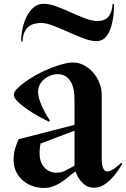

<svg xmlns="http://www.w3.org/2000/svg" viewBox="-20 -962 650 989"><path d="M88.8 -748.8Q88.8 -778.8 95.6 -812.5Q102.5 -846.2 116.9 -875.6Q131.2 -905 153.1 -923.8Q175 -942.5 206.2 -942.5Q235 -942.5 271.2 -928.8Q307.5 -915 345 -898.1Q382.5 -881.2 418.1 -867.5Q453.8 -853.8 481.2 -853.8Q520 -853.8 538.8 -876.2Q557.5 -898.8 560 -941.2H567.5Q567.5 -857.5 545 -803.8Q522.5 -750 476.2 -750Q448.8 -750 410.6 -764.4Q372.5 -778.8 332.5 -796.9Q292.5 -815 255 -829.4Q217.5 -843.8 191.2 -843.8Q173.8 -843.8 156.9 -839.4Q140 -835 126.9 -824.4Q113.8 -813.8 105.6 -795.6Q97.5 -777.5 96.2 -748.8ZM205 6.2Q178.8 6.2 151.2 -2.5Q123.8 -11.2 101.2 -29.4Q78.8 -47.5 64.4 -75Q50 -102.5 50 -140Q50 -161.2 53.8 -180Q57.5 -198.8 63.8 -213.8Q68.8 -230 76.2 -245L363.8 -318.8V-448.8Q363.8 -475 359.4 -499.4Q355 -523.8 344.4 -541.2Q333.8 -558.8 317.5 -569.4Q301.2 -580 277.5 -580Q258.8 -580 240.6 -573.1Q222.5 -566.2 208.1 -554.4Q193.8 -542.5 185 -526.2Q176.2 -510 176.2 -490Q176.2 -458.8 195.6 -415.6Q215 -372.5 237.5 -341.2L232.5 -335Q206.2 -347.5 175 -365Q143.8 -382.5 116.2 -401.9Q88.8 -421.2 70 -440Q51.2 -458.8 51.2 -473.8Q51.2 -487.5 67.5 -504.4Q83.8 -521.2 109.4 -540Q135 -558.8 168.1 -576.9Q201.2 -595 235 -608.8Q268.8 -622.5 300.6 -631.2Q332.5 -640 356.2 -640Q386.2 -640 413.1 -625.6Q440 -611.2 460 -588.1Q480 -565 491.9 -535.6Q503.8 -506.2 503.8 -475V-145Q503.8 -116.2 510.6 -97.5Q517.5 -78.8 532.5 -78.8Q540 -78.8 550.6 -83.8Q561.2 -88.8 571.2 -95.6Q581.2 -102.5 590.6 -110.6Q600 -118.8 605 -123.8L610 -118.8Q598.8 -98.8 583.1 -76.9Q567.5 -55 549.4 -36.9Q531.2 -18.8 510 -6.9Q488.8 5 465 5Q430 5 405.6 -19.4Q381.2 -43.8 368.8 -78.8Q347.5 -63.8 328.8 -48.1Q310 -32.5 291.2 -20.6Q272.5 -8.8 251.2 -1.2Q230 6.2 205 6.2ZM183.8 -172.5Q183.8 -128.8 207.5 -100.6Q231.2 -72.5 271.2 -72.5Q297.5 -72.5 318.1 -83.8Q338.8 -95 363.8 -108.8V-288.8L188.8 -222.5Q187.5 -215 186.2 -206.2Q185 -198.8 184.4 -190Q183.8 -181.2 183.8 -172.5Z"/></svg>

Font: Equateur
Style: Regular
Weight: 400
Designer: Ange Degheest & Eugénie Bidaut
Foundry: Velvetyne Type Foundry
Version: Version 1.000;FEAKit 1.0